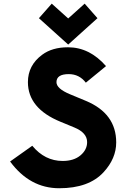

<svg xmlns="http://www.w3.org/2000/svg" viewBox="-20 -1001 688 1031"><path d="M257.8 -981.4 346.2 -901.9 434.6 -981.4 503.4 -903.3 346.2 -761.7 189 -903.3ZM297.9 9.8Q140.1 9.8 34.2 -133.8L153.3 -218.3Q220.7 -136.7 316.4 -136.7Q376.5 -136.7 412.1 -166.7Q447.8 -196.8 447.8 -237.8Q447.8 -288.1 379.4 -316.4L304.7 -347.2Q129.9 -418.9 129.9 -560.1Q129.9 -650.4 206.5 -707Q260.3 -747.1 345.2 -747.1Q460.9 -747.1 549.3 -646L440.9 -557.1Q405.8 -603 349.1 -603Q283.2 -603 283.2 -559.6Q283.2 -524.9 356.4 -494.6L440.9 -459.5Q604 -391.6 604 -236.3Q604 -149.9 536.1 -76.2Q457 9.8 297.9 9.8Z"/></svg>

Font: Newest Shape
Style: Bold
Weight: 700
Designer: Wojciech Kalinowski "wmk69" (wmk69@o2.pl)
Foundry: Wojciech Kalinowski "wmk69" (wmk69@o2.pl)
Version: Version 1.0.0; 2022-02-24